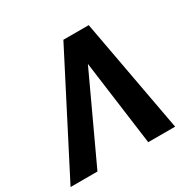

<svg xmlns="http://www.w3.org/2000/svg" viewBox="-158 -896 1078 1065"><g transform="rotate(-30 381.0 -363.5)"><path d="M498.2 0 425.4 -543.3 172.9 0H0.7L374.6 -727.3H536.9L670.5 0Z"/></g></svg>

Font: Karasuma Gothic
Style: Bold Italic
Weight: 700
Italic angle: 9.39998°
Designer: Rasmus Andersson / Ryoko Nishizuka
Foundry: Genbu
Version: Version 1.00